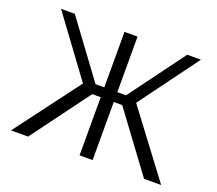

<svg xmlns="http://www.w3.org/2000/svg" viewBox="-120 -880 1181 1045"><g transform="rotate(20 471.0 -357.5)"><path d="M806.5 0 539.8 -360.5 614.1 -388 905.6 0ZM433 0V-715H508.6V0ZM468.1 -336.6V-393.6H618.9V-336.6ZM542.8 -371.4 796.5 -715H875.7L617 -363.6ZM134.7 0H36L327.5 -388L401.8 -360.5ZM473.5 -336.6H322.7V-393.6H473.5ZM398.8 -371.4 324.2 -363.6 65.5 -715H145.1Z"/></g></svg>

Font: Russolo 10pt ExtraLight
Style: Regular
Weight: 200
Designer: Micah Stupak-Hahn
Version: Version 1.000